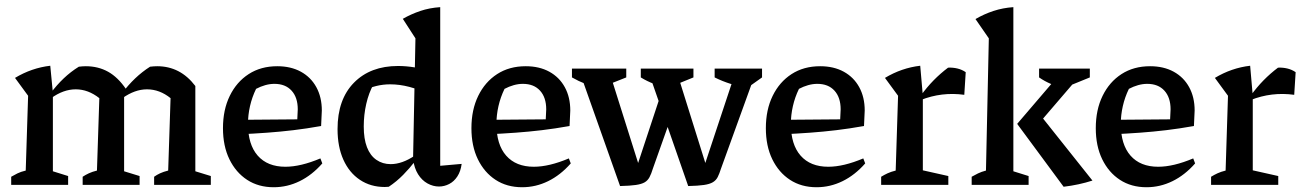

<svg xmlns="http://www.w3.org/2000/svg" viewBox="-20 -776 5471 806"><path d="M27 0V-34Q39 -41 53 -48Q67 -55 88 -60L98 -374L43 -449Q113 -491 191 -500L202 -386V-57L266 -37V0ZM327 0V-34Q339 -42 353 -48.5Q367 -55 387 -60L397 -364L509 -402L501 -382V-57L566 -37V0ZM397 -364Q350 -401 298 -401Q246 -401 195 -364L192 -384Q218 -419 247.5 -447Q277 -475 311 -496Q319 -497 326 -497.5Q333 -498 340 -498Q392 -498 433.5 -475Q475 -452 509 -402ZM627 0V-34Q638 -42 652 -48.5Q666 -55 686 -60L696 -364L800 -415V-57L865 -37V0ZM696 -364Q650 -401 597 -401Q546 -401 494 -364L492 -384Q518 -419 547.5 -447Q577 -475 610 -496Q618 -497 625.5 -497.5Q633 -498 640 -498Q688 -498 728 -477.5Q768 -457 800 -415Z M1129 10Q1065 10 1017.5 -21Q970 -52 943 -107.5Q916 -163 916 -238Q916 -315 944.5 -373.5Q973 -432 1024 -465Q1075 -498 1144 -498Q1201 -498 1243 -475Q1285 -452 1308 -410Q1331 -368 1331 -312L1328 -247Q1266 -236 1211.5 -229.5Q1157 -223 1102 -219Q1047 -215 983 -212L984 -273L1228 -275L1230 -317Q1230 -367 1204 -395.5Q1178 -424 1132 -424Q1113 -424 1093.5 -418.5Q1074 -413 1055 -403Q1038 -368 1029.5 -330.5Q1021 -293 1021 -256Q1021 -169 1062 -122.5Q1103 -76 1178 -76Q1242 -76 1325 -111L1333 -90Q1290 -41 1238 -15.5Q1186 10 1129 10Z M1595 9Q1536 9 1491 -21Q1446 -51 1421.5 -105.5Q1397 -160 1397 -234Q1397 -359 1466 -429Q1535 -499 1651 -499Q1685 -499 1721.5 -493Q1758 -487 1798 -474L1782 -379Q1697 -422 1618 -422Q1588 -422 1559.5 -415Q1531 -408 1503 -394L1548 -422Q1528 -386 1517.5 -340Q1507 -294 1507 -245Q1507 -193 1520.5 -158Q1534 -123 1560 -105Q1586 -87 1620 -87Q1644 -87 1669.5 -96Q1695 -105 1723 -124V-100Q1700 -70 1672.5 -42Q1645 -14 1612 8Q1608 8 1604 8.5Q1600 9 1595 9ZM1823 7Q1798 7 1774.5 -6Q1751 -19 1735 -44.5Q1719 -70 1714 -108L1724 -615L1671 -697Q1706 -717 1744.5 -730Q1783 -743 1828 -746V-80L1918 -88Q1914 -57 1900 -35.5Q1886 -14 1865.5 -3.5Q1845 7 1823 7ZM1763 -755 1762 -756H1763Z M2172 10Q2108 10 2060.5 -21Q2013 -52 1986 -107.5Q1959 -163 1959 -238Q1959 -315 1987.5 -373.5Q2016 -432 2067 -465Q2118 -498 2187 -498Q2244 -498 2286 -475Q2328 -452 2351 -410Q2374 -368 2374 -312L2371 -247Q2309 -236 2254.5 -229.5Q2200 -223 2145 -219Q2090 -215 2026 -212L2027 -273L2271 -275L2273 -317Q2273 -367 2247 -395.5Q2221 -424 2175 -424Q2156 -424 2136.5 -418.5Q2117 -413 2098 -403Q2081 -368 2072.5 -330.5Q2064 -293 2064 -256Q2064 -169 2105 -122.5Q2146 -76 2221 -76Q2285 -76 2368 -111L2376 -90Q2333 -41 2281 -15.5Q2229 10 2172 10Z M2869 5 2701 -478H2820L2954 -50H2927L3069 -478H3155L3007 -69Q3000 -47 2993 -33Q2986 -19 2972.5 -11Q2959 -3 2935 0.5Q2911 4 2869 5ZM2583 5 2412 -478H2537L2672 -50H2645L2762 -404L2804 -303L2721 -69Q2714 -46 2706.5 -32Q2699 -18 2686 -10.5Q2673 -3 2649 0.5Q2625 4 2583 5ZM2498 -407Q2466 -413 2437.5 -424Q2409 -435 2381 -451V-488H2609V-451ZM2783 -407Q2754 -413 2725 -424Q2696 -435 2670 -451V-488H2891V-451ZM3117 -407Q3082 -413 3047 -424Q3012 -435 2980 -451V-488H3179V-451Z M3408 10Q3344 10 3296.5 -21Q3249 -52 3222 -107.5Q3195 -163 3195 -238Q3195 -315 3223.5 -373.5Q3252 -432 3303 -465Q3354 -498 3423 -498Q3480 -498 3522 -475Q3564 -452 3587 -410Q3610 -368 3610 -312L3607 -247Q3545 -236 3490.5 -229.5Q3436 -223 3381 -219Q3326 -215 3262 -212L3263 -273L3507 -275L3509 -317Q3509 -367 3483 -395.5Q3457 -424 3411 -424Q3392 -424 3372.5 -418.5Q3353 -413 3334 -403Q3317 -368 3308.5 -330.5Q3300 -293 3300 -256Q3300 -169 3341 -122.5Q3382 -76 3457 -76Q3521 -76 3604 -111L3612 -90Q3569 -41 3517 -15.5Q3465 10 3408 10Z M4028 -378Q3933 -391 3845 -356V-374Q3871 -410 3899.5 -439Q3928 -468 3960 -492Q3980 -493 3999 -488.5Q4018 -484 4034 -473ZM3679 0V-34Q3692 -42 3706 -48.5Q3720 -55 3740 -60L3750 -374L3695 -449Q3765 -491 3843 -500L3854 -374V-61L3961 -37V0Z M4059 0V-34Q4071 -41 4085.5 -48Q4100 -55 4119 -60L4131 -615L4075 -696Q4111 -717 4150.5 -730Q4190 -743 4234 -746V-57L4298 -37V0ZM4445 8 4250 -256 4440 -478H4519V-465L4325 -239L4328 -317L4566 -18Q4538 -9 4508 -2.5Q4478 4 4445 8ZM4447 -407Q4417 -413 4391 -424Q4365 -435 4342 -451V-488H4555V-451Z M4793 10Q4729 10 4681.5 -21Q4634 -52 4607 -107.5Q4580 -163 4580 -238Q4580 -315 4608.5 -373.5Q4637 -432 4688 -465Q4739 -498 4808 -498Q4865 -498 4907 -475Q4949 -452 4972 -410Q4995 -368 4995 -312L4992 -247Q4930 -236 4875.5 -229.5Q4821 -223 4766 -219Q4711 -215 4647 -212L4648 -273L4892 -275L4894 -317Q4894 -367 4868 -395.5Q4842 -424 4796 -424Q4777 -424 4757.5 -418.5Q4738 -413 4719 -403Q4702 -368 4693.5 -330.5Q4685 -293 4685 -256Q4685 -169 4726 -122.5Q4767 -76 4842 -76Q4906 -76 4989 -111L4997 -90Q4954 -41 4902 -15.5Q4850 10 4793 10Z M5413 -378Q5318 -391 5230 -356V-374Q5256 -410 5284.5 -439Q5313 -468 5345 -492Q5365 -493 5384 -488.5Q5403 -484 5419 -473ZM5064 0V-34Q5077 -42 5091 -48.5Q5105 -55 5125 -60L5135 -374L5080 -449Q5150 -491 5228 -500L5239 -374V-61L5346 -37V0Z"/></svg>

Font: Piazzolla 24pt SemiBold
Style: Regular
Weight: 600
Designer: Juan Pablo del Peral
Foundry: Huerta Tipografica
Version: Version 2.005